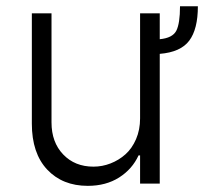

<svg xmlns="http://www.w3.org/2000/svg" viewBox="-20 -588 654 615"><path d="M556.6 -567.9H613.8Q613.8 -494.6 586.2 -457.8Q558.6 -420.9 491.7 -415.5V0H428.7V-90.3H423.8Q403.8 -46.4 361.6 -19.5Q319.3 7.3 261.2 7.3Q180.2 7.3 131.1 -44.9Q82 -97.2 82 -191.9V-545.4H145V-195.8Q145 -132.3 182.4 -93.3Q219.7 -54.2 279.3 -54.2Q307.6 -54.2 334 -64.5Q360.4 -74.7 381.6 -93.5Q402.8 -112.3 415.8 -142.3Q428.7 -172.4 428.7 -208.5V-545.4H491.7V-462.4Q532.7 -466.3 544.7 -489.5Q556.6 -512.7 556.6 -567.9Z"/></svg>

Font: Interop Light
Style: Regular
Weight: 300
Designer: Rasmus Andersson, Google, Jang Haemin
Foundry: jhaemin
Version: Version 1.007